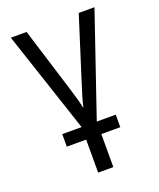

<svg xmlns="http://www.w3.org/2000/svg" viewBox="-143 -624 787 951"><g transform="rotate(-20 250.0 -148.0)"><path d="M288 0H388V66H288V240H208V66H106V0H208L30 -536H113L215 -208Q240 -128 248 -89H250Q258 -129 284 -208L388 -536H471Z"/></g></svg>

Font: Noto Sans Mono UI Cond
Style: Regular
Weight: 400
Width: 3
Monospace: yes
Designer: Monotype Design team
Foundry: Monotype Imaging Inc.
Version: Version 1.000